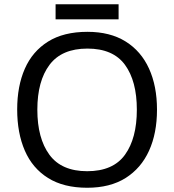

<svg xmlns="http://www.w3.org/2000/svg" viewBox="-20 -875 821 905"><path d="M720 -358Q720 -247 682.5 -164.5Q645 -82 572 -36Q499 10 391 10Q280 10 206.5 -36Q133 -82 97 -165Q61 -248 61 -359Q61 -469 97 -551Q133 -633 206.5 -679Q280 -725 392 -725Q499 -725 572 -679.5Q645 -634 682.5 -551.5Q720 -469 720 -358ZM156 -358Q156 -223 213 -145.5Q270 -68 391 -68Q513 -68 569 -145.5Q625 -223 625 -358Q625 -493 569 -569.5Q513 -646 392 -646Q271 -646 213.5 -569.5Q156 -493 156 -358ZM539 -855V-784H242V-855Z"/></svg>

Font: Noto Sans Vithkuqi
Style: Regular
Weight: 400
Version: Version 1.001